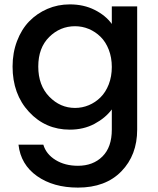

<svg xmlns="http://www.w3.org/2000/svg" viewBox="-20 -580 718 872"><path d="M37.1 -277.8Q37.1 -340.3 57.4 -393.6Q77.6 -446.8 112.5 -482.9Q147.5 -519 195.1 -539.6Q242.7 -560.1 296.9 -560.1Q360.4 -560.1 410.2 -534.9Q460 -509.8 487.8 -471.2V-550.8H603V8.8Q603 124.5 531.2 198.2Q459.5 272 334 272Q222.2 272 148.2 219.7Q74.2 167.5 64 77.1H176.8Q189.5 120.1 232.2 146.5Q274.9 172.9 334 172.9Q402.8 172.9 445.3 130.6Q487.8 88.4 487.8 8.8V-83Q458.5 -43.9 409.2 -17.6Q359.9 8.8 296.9 8.8Q186.5 8.8 111.8 -71.8Q37.1 -152.3 37.1 -277.8ZM487.8 -275.9Q487.8 -318.8 473.9 -354.5Q460 -390.1 436.5 -413.1Q413.1 -436 383.3 -448.5Q353.5 -460.9 320.8 -460.9Q252.9 -460.9 203.4 -411.9Q153.8 -362.8 153.8 -277.8Q153.8 -192.4 203.6 -141.1Q253.4 -89.8 320.8 -89.8Q353.5 -89.8 383.3 -102.3Q413.1 -114.7 436.5 -137.9Q460 -161.1 473.9 -196.8Q487.8 -232.4 487.8 -275.9Z"/></svg>

Font: SVN-Poppins Medium
Style: Regular
Weight: 500
Designer: Ninad Kale (Devanagari), Jonny Pinhorn (Latin)
Foundry: Indian Type Foundry
Version: Version 3.002 2017